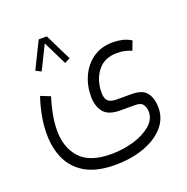

<svg xmlns="http://www.w3.org/2000/svg" viewBox="-130 -609 951 976"><g transform="rotate(-20 345.5 -120.5)"><path d="M296.9 -342.8 267.6 -328.1 204.1 -457 140.6 -328.1 111.3 -342.8 182.1 -486.8H226.1ZM329.1 246.1Q233.9 246.1 173.3 212.2Q112.8 178.2 84.2 118.2Q55.7 58.1 55.7 -21Q55.7 -67.9 64.9 -117.4Q74.2 -167 90.3 -214.4L142.1 -193.8Q128.9 -150.9 120.1 -106.2Q111.3 -61.5 111.3 -18.1Q111.3 74.2 163.3 130.9Q215.3 187.5 329.1 187.5Q395.5 187.5 453.1 170.2Q510.7 152.8 546.6 122.1Q582.5 91.3 582.5 50.3Q582.5 27.8 571.3 11.2Q560.1 -5.4 528.3 -5.4H449.2Q383.3 -5.4 357.9 -38.6Q332.5 -71.8 332.5 -122.6Q332.5 -181.6 356 -232.2Q379.4 -282.7 423.6 -313.5Q467.8 -344.2 530.8 -344.2Q555.7 -344.2 580.8 -338.6Q606 -333 628.4 -318.8L609.9 -269.5Q573.2 -285.6 531.2 -285.6Q462.4 -285.6 426 -238Q389.6 -190.4 389.6 -122.1Q389.6 -89.4 404.5 -76.7Q419.4 -64 450.2 -64H530.8Q590.3 -64 613 -33.2Q635.7 -2.4 635.7 48.3Q635.7 106.4 596.4 151.1Q557.1 195.8 487.8 220.9Q418.5 246.1 329.1 246.1Z"/></g></svg>

Font: Vazirmatn UI ExtraLight
Style: Regular
Weight: 200
Designer: Saber Rastikerdar
Foundry: Saber Rastikerdar
Version: Version 33.003